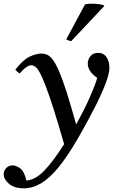

<svg xmlns="http://www.w3.org/2000/svg" viewBox="-106 -766 636 1039"><path d="M37 211Q87 207 135.5 155.5Q184 104 241 14Q208 -101 183.5 -177.5Q159 -254 141 -301Q123 -348 109.5 -372.5Q96 -397 85 -405Q74 -413 64 -413Q52 -413 37.5 -403.5Q23 -394 0 -368Q-7 -373 -12.5 -378Q-18 -383 -23 -389Q18 -442 53.5 -459Q89 -476 118 -476Q135 -476 150.5 -469Q166 -462 181.5 -440.5Q197 -419 215 -377Q233 -335 255 -266Q277 -197 306 -93Q352 -175 382 -244Q412 -313 420 -345Q398 -359 383.5 -379Q369 -399 369 -422Q369 -445 384 -462.5Q399 -480 424 -480Q455 -480 470.5 -456.5Q486 -433 486 -398Q486 -367 463.5 -309Q441 -251 403.5 -178Q366 -105 322 -28Q263 75 213 136.5Q163 198 117 225.5Q71 253 22 253Q-30 253 -58 228Q-86 203 -86 178Q-86 158 -72.5 143.5Q-59 129 -37 129Q-20 129 2.5 144.5Q25 160 37 211ZM457 -737 458 -733 279 -543Q277 -543 266.5 -546.5Q256 -550 253 -554L354 -742Q360 -744 370.5 -745Q381 -746 392 -746Q410 -746 428.5 -743.5Q447 -741 457 -737Z"/></svg>

Font: Castoro
Style: Italic
Weight: 400
Italic angle: -11°
Designer: John Hudson with Paul Hanslow, assisted by Kaja Sojewska.
Foundry: Tiro Typeworks Ltd.
Version: Version 2.04